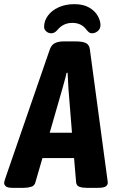

<svg xmlns="http://www.w3.org/2000/svg" viewBox="-49 -901 559 923"><path d="M11 2Q-12 2 -20.5 -5Q-29 -12 -29 -22Q-29 -26 -27.5 -30.5Q-26 -35 -22 -48L191 -665Q199 -686 215.5 -694Q232 -702 258 -702H313Q348 -702 364 -694Q380 -686 383 -664L466 -48Q469 -29 469 -22Q469 -12 459.5 -5Q450 2 421 2H368Q347 2 333 -3Q319 -8 317 -24L307 -141H155L121 -24Q117 -8 101 -3Q85 2 65 2ZM251 -475 190 -263H297L280 -475Q279 -494 278 -513Q277 -532 276 -551H271Q267 -532 261.5 -513Q256 -494 251 -475ZM197 -741Q184 -741 173.5 -750Q163 -759 163 -772Q163 -801 181.5 -826Q200 -851 233 -866Q266 -881 308 -881Q352 -881 380 -864.5Q408 -848 421 -824.5Q434 -801 434 -781Q434 -762 421 -751.5Q408 -741 394 -741Q385 -741 379.5 -745Q374 -749 366 -759Q342 -791 299 -791Q255 -791 227 -757Q214 -741 197 -741Z"/></svg>

Font: Asap Condensed
Style: Bold Italic
Weight: 700
Width: 3
Italic angle: -6°
Designer: Pablo Cosgaya
Foundry: Omnibus-Type
Version: Version 3.001; ttfautohint (v1.8.4.7-5d5b)